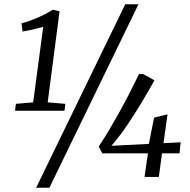

<svg xmlns="http://www.w3.org/2000/svg" viewBox="-20 -835 896 906"><path d="M55 -345 136.5 -352 184 -708.5Q173 -705.5 156.5 -701.2Q140 -697 122 -693Q104 -689 86.5 -686L81.5 -725.5Q99.5 -729.5 119.8 -736.8Q140 -744 160 -752.8Q180 -761.5 198 -771Q216 -780.5 229.5 -789.5L261 -781.5L205 -352L288 -345L284.5 -312.5H51ZM571 -815H633.5L213 51H150.5ZM662 0 678 -111.5H462.5L446 -143.5Q474 -186 499 -228.5Q524 -271 547.5 -313.5Q571 -356 593 -399Q615 -442 636 -485.5H655.5L709 -456Q696.5 -434 681.5 -407.8Q666.5 -381.5 649.5 -353.5Q632.5 -325.5 615 -297.8Q597.5 -270 580.2 -244.5Q563 -219 547 -198Q535 -184 526 -171.5Q517 -159 505.5 -147L682.5 -156L707 -280L770.5 -295.5L751.5 -159.5L832.5 -163.5L827 -111.5H744.5L729.5 0Z"/></svg>

Font: Merriweather 28pt Light
Style: Italic
Weight: 300
Italic angle: -7.8°
Version: Version 2.101